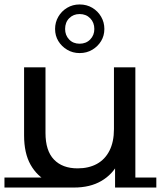

<svg xmlns="http://www.w3.org/2000/svg" viewBox="-22 -832 721 861"><path d="M310 9Q245 9 194.5 -16.5Q144 -42 115 -93.5Q86 -145 86 -225V-530H182V-236Q182 -156 220 -116.5Q258 -77 326 -77Q376 -77 412.5 -97Q449 -117 469 -156.5Q489 -196 489 -253V-530H585V8H494V-139L509 -102Q483 -50 432.5 -20.5Q382 9 310 9ZM-2 9V-36H314L310 9ZM494 9V-36H679V9ZM335 -594Q304 -594 279 -609Q254 -624 239.5 -648Q225 -672 225 -702Q225 -732 239.5 -757Q254 -782 279 -797Q304 -812 335 -812Q367 -812 392 -797Q417 -782 431.5 -757Q446 -732 446 -702Q446 -672 431.5 -648Q417 -624 392 -609Q367 -594 335 -594ZM335 -636Q364 -636 382.5 -655Q401 -674 401 -702Q401 -731 382.5 -750Q364 -769 335 -769Q307 -769 288.5 -750.5Q270 -732 270 -702Q270 -674 288 -655Q306 -636 335 -636Z"/></svg>

Font: Montserrat Underline Thin Medium
Style: Regular
Weight: 500
Version: Version 9.000